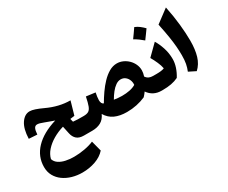

<svg xmlns="http://www.w3.org/2000/svg" viewBox="-165 -1323 2613 2203"><g transform="rotate(-30 1141.5 -221.5)"><path d="M215.3 -553.2Q243.7 -553.2 285.2 -539.3Q326.7 -525.4 381.3 -500Q536.6 -427.2 686 -427.2L635.3 -251Q620.6 -249 606 -247.3Q591.3 -245.6 577.1 -243.2L587.9 -200.7Q618.7 -197.3 650.1 -196.5Q681.6 -195.8 715.8 -195.8H728V0H617.7Q556.6 0 523.9 -28.8Q491.2 -57.6 480.5 -109.9L459.5 -208.5Q384.3 -186.5 319.8 -148.7Q255.4 -110.8 211.7 -61.5Q168 -12.2 154.3 44.9Q166.5 84 202.6 108.4Q238.8 132.8 290 143.8Q341.3 154.8 398.4 154.8Q468.8 154.8 539.6 141.8Q610.4 128.9 662.1 106.4L698.2 245.1Q647.9 302.2 566.2 331.1Q484.4 359.9 392.6 359.9Q322.3 359.9 258.5 341.6Q194.8 323.2 145.5 287.8Q96.2 252.4 67.9 201.2Q39.6 149.9 39.6 84.5Q39.6 -53.7 137.5 -156.5Q235.4 -259.3 418 -314.5Q390.6 -324.2 359.6 -335.4Q328.6 -346.7 299.8 -357.4Q243.7 -379.9 215.3 -379.9Q188.5 -379.9 175.8 -355.5Q163.1 -331.1 159.7 -277.3L50.3 -284.2Q54.2 -413.1 101.3 -483.2Q148.4 -553.2 215.3 -553.2Z M1356.4 -528.8Q1396.5 -528.8 1434.3 -512Q1472.2 -495.1 1502.2 -465.8Q1532.2 -436.5 1549.8 -398.2Q1567.4 -359.9 1567.4 -317.4Q1567.4 -283.2 1553.7 -241.2Q1571.3 -215.8 1593.8 -205.8Q1616.2 -195.8 1647 -195.8H1647.5V0H1647Q1535.2 0 1473.1 -89.4Q1462.9 -74.7 1452.1 -61.8Q1441.4 -48.8 1430.2 -37.1Q1374.5 -12.7 1312 0.5Q1249.5 13.7 1182.1 13.7Q1088.9 13.7 1022.9 -16.4Q957 -46.4 917.5 -112.8Q890.6 -52.7 842.5 -26.4Q794.4 0 728 0Q717.3 0 711.9 -8.1Q706.5 -16.1 706.5 -38.6V-157.2Q706.5 -179.7 711.9 -187.7Q717.3 -195.8 728 -195.8Q769 -195.8 792.5 -209.7Q815.9 -223.6 830.8 -262.7Q845.7 -301.8 860.8 -377.4L981 -361.8Q975.6 -336.4 971.9 -310.8Q968.3 -285.2 968.3 -265.1Q968.3 -241.7 976.1 -226.1Q983.9 -210.4 1000 -206.1Q1032.2 -261.7 1071.8 -318.6Q1111.3 -375.5 1157 -423.1Q1202.6 -470.7 1252.7 -499.8Q1302.7 -528.8 1356.4 -528.8ZM1302.7 -348.1Q1269.5 -348.1 1237.1 -325.7Q1204.6 -303.2 1175 -266.1Q1145.5 -229 1120.1 -184.6Q1144.5 -180.7 1171.4 -178Q1198.2 -175.3 1223.6 -175.3Q1279.3 -175.3 1325.7 -184.6Q1372.1 -193.8 1407.7 -214.8Q1411.1 -248.5 1398.9 -279.1Q1386.7 -309.6 1362.1 -328.9Q1337.4 -348.1 1302.7 -348.1Z M1739.3 -789.6Q1771.5 -777.3 1800.3 -755.4Q1829.1 -733.4 1854.5 -707Q1834.5 -679.2 1814 -650.6Q1793.5 -622.1 1772 -593.3Q1747.1 -615.2 1718.8 -635.7Q1690.4 -656.2 1658.2 -674.3Q1679.7 -703.6 1699.7 -732.4Q1719.7 -761.2 1739.3 -789.6ZM1647.5 0Q1636.7 0 1631.3 -8.1Q1626 -16.1 1626 -38.6V-157.2Q1626 -179.7 1631.3 -187.7Q1636.7 -195.8 1647.5 -195.8H1693.8Q1725.1 -195.8 1751 -199Q1776.9 -202.1 1796.4 -210.4Q1788.6 -252.4 1767.8 -299.3Q1747.1 -346.2 1721.7 -390.1L1859.4 -525.9Q1891.1 -475.6 1914.8 -403.1Q1938.5 -330.6 1938.5 -252.4Q1938.5 -200.2 1920.4 -145.8Q1902.3 -91.3 1870.1 -40Q1826.7 -19 1775.9 -9.5Q1725.1 0 1663.6 0Z M2166.5 -802.7Q2193.8 -670.4 2206.3 -549.8Q2218.8 -429.2 2218.8 -333Q2218.8 -215.8 2193.4 -131.8Q2168 -47.9 2107.9 7.3L2016.1 -38.6Q2033.7 -80.6 2042.5 -126.2Q2051.3 -171.9 2051.3 -238.3Q2051.3 -294.4 2046.4 -354.2Q2041.5 -414.1 2029.3 -490.7Q2017.1 -567.4 1994.6 -674.3Z"/></g></svg>

Font: Pinar DS1 ExtraBold
Style: Regular
Weight: 800
Designer: Amin Abedi
Version: Version 3.000